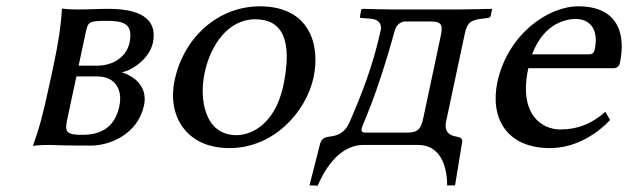

<svg xmlns="http://www.w3.org/2000/svg" viewBox="-20 -459 1989 608"><path d="M135 0C168 0 145 2 268 2C327 2 416 -33 436 -125C448 -181 410 -216 368 -229V-231C396 -235 453 -272 464 -323C477 -384 446 -431 324 -431C286 -431 264 -429 226 -429C191 -429 178 -432 178 -432L176 -429C173 -376 165 -325 149 -249L134 -180C118 -105 105 -54 85 0V3C85 3 100 0 135 0ZM222 -217H288C345 -217 369 -175 358 -123C344 -56 300 -32 240 -32C191 -32 185 -41 192 -77ZM229 -251 252 -359C259 -389 261 -393 317 -393C371 -393 403 -385 390 -323C381 -283 344 -251 286 -251Z M533 -205C509 -95 568 10 706 10C849 10 950 -107 973 -214C995 -318 960 -439 803 -439C672 -439 562 -342 533 -205ZM788 -398C873 -398 908 -334 877 -187C850 -63 774 -31 729 -31C625 -31 611 -151 628 -228C646 -315 702 -398 788 -398Z M1131 0H1303C1386 0 1396 88 1396 128H1421L1443 -6C1446 -20 1440 -24 1423 -27C1406 -30 1385 -39 1393 -76L1452 -353C1459 -387 1471 -396 1508 -400L1525 -402C1529 -402 1533 -405 1534 -409L1538 -429V-431C1538 -431 1464 -429 1431 -429H1222C1205 -429 1128 -431 1128 -431L1124 -429L1120 -407C1119 -403 1122 -402 1125 -402L1152 -400C1186 -397 1188 -377 1186 -365C1160 -246 1123 -155 1086 -70C1074 -43 1054 -30 1027 -27C1013 -25 999 -23 994 -5L960 128L986 129C1002 92 1047 0 1131 0ZM1125 -51C1128 -68 1168 -137 1231 -365C1232 -369 1241 -391 1264 -391H1345C1382 -391 1382 -376 1375 -342L1321 -88C1314 -55 1307 -39 1270 -39H1141C1131 -39 1123 -40 1125 -51Z M1897 -105C1854 -67 1809 -49 1754 -49C1698 -49 1621 -94 1653 -243H1922C1933 -243 1941 -249 1943 -260C1961 -344 1943 -439 1811 -439C1716 -439 1588 -351 1555 -199C1531 -84 1585 10 1722 10C1794 10 1863 -27 1912 -79ZM1665 -287C1704 -391 1780 -399 1803 -399C1839 -399 1879 -376 1863 -301C1861 -292 1856 -287 1846 -287Z"/></svg>

Font: Libertinus Sans
Style: Italic
Weight: 400
Italic angle: -12°
Designer: Philipp H. Poll, Khaled Hosny
Foundry: Caleb Maclennan
Version: Version 7.050;RELEASE